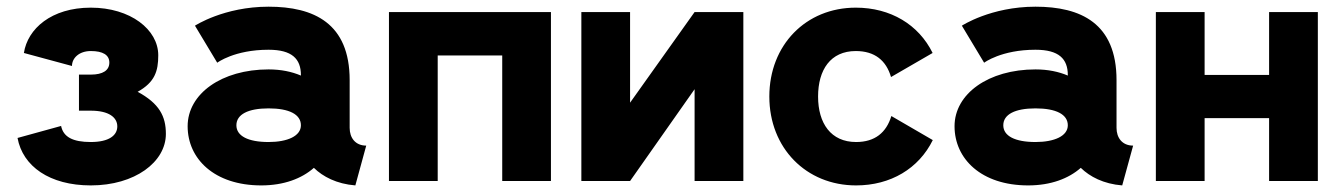

<svg xmlns="http://www.w3.org/2000/svg" viewBox="-20 -544 4026 577"><path d="M252.9 -319.8H217.3V-211.4H252.9C307.6 -211.4 332.5 -190.9 332.5 -164.1C332.5 -137.2 307.6 -117.2 252.9 -117.2C198.7 -117.2 170.4 -132.3 163.6 -165.5L32.7 -129.4C48.3 -44.4 128.9 13.2 252.9 13.2C385.3 13.2 478.5 -57.1 478.5 -141.6C478.5 -194.3 459 -232.9 393.6 -268.1C445.3 -296.9 455.6 -330.1 455.6 -377.9C455.6 -455.1 372.1 -521 252.9 -521C134.3 -521 63 -457.5 51.8 -384.8L196.3 -345.7C196.3 -369.1 217.3 -390.6 252.9 -390.6C289.1 -390.6 308.6 -378.9 308.6 -356C308.6 -332.5 289.1 -319.8 252.9 -319.8Z M765.1 13.2C833 13.2 886.7 -7.3 923.3 -39.6C950.2 -13.2 991.7 8.8 1047.9 13.2L1080.6 -106.4C1047.4 -106.4 1030.8 -130.4 1030.8 -159.7V-303.2C1030.8 -474.1 923.3 -523.9 787.1 -523.9C652.8 -523.9 565.9 -466.8 565.9 -466.8L632.8 -355.5C632.8 -355.5 684.1 -394.5 787.1 -394.5C857.4 -394.5 884.3 -367.2 884.3 -318.4V-316.9C856.9 -328.6 824.7 -335.4 787.1 -335.4C646 -335.4 543.9 -262.2 543.9 -164.6C543.9 -66.9 624 13.2 765.1 13.2ZM884.3 -167.5C884.3 -135.3 844.2 -117.2 787.1 -117.2C725.6 -117.2 690.4 -135.3 690.4 -167.5C690.4 -200.2 725.6 -218.3 787.1 -218.3C849.1 -218.3 884.3 -200.2 884.3 -167.5Z M1148.9 -507.8V0H1295.4V-377.4H1489.3V0H1635.7V-507.8Z M2067.4 -507.8 1873.5 -235.4V-507.8H1727.1V0H1873.5L2067.4 -275.9V0H2213.9V-507.8Z M2438.5 -253.9C2438.5 -334.5 2476.1 -390.6 2551.8 -390.6C2608.9 -390.6 2643.1 -362.3 2657.7 -312.5L2782.7 -384.8C2740.7 -470.2 2656.2 -521 2551.8 -521C2401.9 -521 2292 -408.7 2292 -253.9C2292 -99.1 2402.8 13.2 2552.7 13.2C2656.7 13.2 2741.2 -37.6 2783.2 -123L2658.7 -195.3C2643.6 -145.5 2609.4 -117.2 2552.7 -117.2C2477.1 -117.2 2438.5 -173.3 2438.5 -253.9Z M3069.8 13.2C3137.7 13.2 3191.4 -7.3 3228 -39.6C3254.9 -13.2 3296.4 8.8 3352.5 13.2L3385.3 -106.4C3352.1 -106.4 3335.4 -130.4 3335.4 -159.7V-303.2C3335.4 -474.1 3228 -523.9 3091.8 -523.9C2957.5 -523.9 2870.6 -466.8 2870.6 -466.8L2937.5 -355.5C2937.5 -355.5 2988.8 -394.5 3091.8 -394.5C3162.1 -394.5 3189 -367.2 3189 -318.4V-316.9C3161.6 -328.6 3129.4 -335.4 3091.8 -335.4C2950.7 -335.4 2848.6 -262.2 2848.6 -164.6C2848.6 -66.9 2928.7 13.2 3069.8 13.2ZM3189 -167.5C3189 -135.3 3148.9 -117.2 3091.8 -117.2C3030.3 -117.2 2995.1 -135.3 2995.1 -167.5C2995.1 -200.2 3030.3 -218.3 3091.8 -218.3C3153.8 -218.3 3189 -200.2 3189 -167.5Z M3453.6 -507.8V0H3600.1V-189H3793.9V0H3940.4V-507.8H3793.9V-318.8H3600.1V-507.8Z"/></svg>

Font: Giphurs ExtraBold
Style: Regular
Weight: 800
Version: Version 1.000